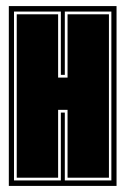

<svg xmlns="http://www.w3.org/2000/svg" viewBox="-20 -611 412 631"><path d="M9 0V-591H363V0ZM26 -18H180V-241H193V-18H346V-573H193V-365H180V-573H26ZM35 -27V-564H171V-356H202V-564H338V-27H202V-250H171V-27Z"/></svg>

Font: Alumni Sans Collegiate One
Style: Regular
Weight: 400
Designer: Robert E. Leuschke
Foundry: Robert E. Leuschke
Version: Version 1.100